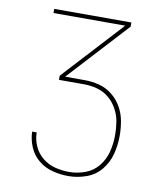

<svg xmlns="http://www.w3.org/2000/svg" viewBox="-83 -803 741 870"><g transform="rotate(10 288.0 -367.5)"><path d="M290 0Q332 0 372.5 -14.5Q413 -29 440 -62Q467 -95 477.5 -136.5Q488 -178 488 -220Q488 -254 482 -287.5Q476 -321 459 -351Q442 -381 415 -402.5Q388 -424 355 -432.5Q322 -441 288 -441H198L451 -716V-735H96V-716H426L173 -441V-422H288Q319 -422 349 -414Q379 -406 403 -386Q427 -366 442 -338.5Q457 -311 462 -281Q467 -251 467 -220Q467 -182 458 -144.5Q449 -107 425 -76.5Q401 -46 364.5 -32.5Q328 -19 290 -19Q258 -19 226 -27Q194 -35 168 -56Q142 -77 128.5 -107.5Q115 -138 115 -170H94Q95 -134 109.5 -99.5Q124 -65 153 -41.5Q182 -18 218 -9Q254 0 290 0Z"/></g></svg>

Font: Iosevka Sparkle Thin
Style: Regular
Weight: 100
Designer: Belleve Invis
Foundry: Belleve Invis
Version: Version 4.5.0; ttfautohint (v1.8.3)